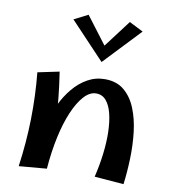

<svg xmlns="http://www.w3.org/2000/svg" viewBox="-85 -826 807 910"><g transform="rotate(10 319.0 -371.0)"><path d="M570.2 9 429.5 -2.2Q443.2 -59.5 450.1 -115.5Q457 -171.5 455.8 -221.2Q454.5 -271 445 -309.5Q435.5 -348 416.6 -370Q397.8 -392 368.5 -392Q337.8 -392 310.1 -361.6Q282.5 -331.2 259.6 -277.8Q236.8 -224.2 221.5 -153.1Q206.2 -82 199.8 -0.2L145.5 -129Q147.8 -169.8 160.5 -215.9Q173.2 -262 194.8 -306.4Q216.2 -350.8 246.2 -386.8Q276.2 -422.8 314.4 -444.2Q352.5 -465.8 397.8 -465.8Q454.2 -465.8 490.5 -435.5Q526.8 -405.2 547.1 -354.9Q567.5 -304.5 574.8 -242.5Q582 -180.5 579.9 -115.1Q577.8 -49.8 570.2 9ZM199.8 -0.2 66.2 11.2Q82.5 -105 84.8 -218.4Q87 -331.8 76 -442.2L179.5 -463.8Q189.8 -397.2 195.5 -339.2Q201.2 -281.2 203.2 -227.6Q205.2 -174 204.1 -118.2Q203 -62.5 199.8 -0.2ZM268 -753 379.8 -605.5 367.2 -543 200.8 -719ZM466.5 -753 533.8 -719 367.2 -543 354.8 -605.5Z"/></g></svg>

Font: Marhey Light
Style: Regular
Weight: 300
Designer: Nur Syamsi & Bustanul Arifin
Foundry: Namelatype
Version: Version 1.000